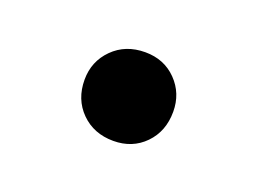

<svg xmlns="http://www.w3.org/2000/svg" viewBox="-41 -238 381 285"><g transform="rotate(20 150.0 -95.0)"><path d="M151 -25Q120 -25 100 -45Q80 -65 80 -96Q80 -125 100 -145Q120 -165 151 -165Q181 -165 200.5 -145Q220 -125 220 -96Q220 -65 200.5 -45Q181 -25 151 -25Z"/></g></svg>

Font: Gowun Batang
Style: Bold
Weight: 700
Designer: Yanghee Ryu
Foundry: Yanghee Ryu
Version: Version 2.000